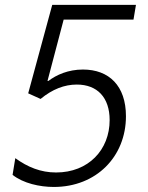

<svg xmlns="http://www.w3.org/2000/svg" viewBox="-20 -747 599 777"><path d="M197.8 9.6C369.7 9.6 489.7 -113.3 489.7 -276.6C489.7 -399.9 421.2 -465.6 315.7 -465.6C256 -465.6 208.5 -444.2 175.8 -419.4H172.2L237.6 -667.6H520.2L530.2 -727.3H191.4L94.1 -369.3L144.2 -346.6C192.1 -386 240.8 -404.8 290.8 -404.8C373.6 -404.8 423.7 -352.6 423.7 -261C423.7 -140.6 337.7 -49 207 -49C144.5 -49 92 -70.7 41.9 -106.9L30.9 -39.4C74.2 -5 141 9.6 197.8 9.6Z"/></svg>

Font: TID UI Light
Style: Italic
Weight: 300
Italic angle: -9.39999°
Designer: The TID Project Authors
Foundry: Bakken & Bæck
Version: Version 1.001;hotconv 1.0.109;makeotfexe 2.5.65596